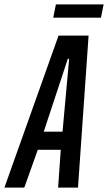

<svg xmlns="http://www.w3.org/2000/svg" viewBox="-62 -849 489 869"><path d="M-42 0 203 -688H339L291 0H201L213 -171H109L48 0ZM136 -253H221L251 -583H245ZM179 -769 191 -829H407L395 -769Z"/></svg>

Font: Saira Ultra Condensed SemiBold
Style: Italic
Weight: 600
Width: 1
Italic angle: -12°
Designer: Hector Gatti with collaboration of the Omnibus-Type team
Foundry: Omnibus-Type
Version: Version 1.001; ttfautohint (v1.8)